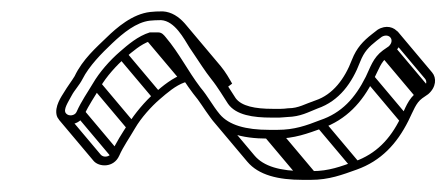

<svg xmlns="http://www.w3.org/2000/svg" viewBox="-20 -402 766 329"><path d="M111.1 -210.1C108.2 -203.7 97.7 -202.2 93.1 -207.7C87.6 -214 97 -227.3 102.9 -238.5C107.5 -247.3 115.8 -255.7 121.3 -266.4C132.7 -289 154.3 -310.8 172.5 -328C191 -345.5 213.6 -364 236.9 -366.6C241.9 -367.1 248.7 -367.5 256 -367.5C279.6 -366.1 295.2 -335.7 304.8 -320.4L313 -308.2C320.1 -297.7 332.1 -278.9 341.8 -266.8C347.8 -259.4 353.2 -251.3 357.8 -244.3L370.7 -224.2C384.4 -204.6 414.2 -200.5 444.8 -200.5H458.8C462.8 -200.5 468.6 -201.4 472.4 -201.5C495.4 -202.2 507.7 -209.7 524.1 -216.1C561.4 -229 583.4 -259.9 597.2 -296.3C603.9 -313.4 611.8 -321.5 625.6 -332.4L634.3 -339C647.1 -346.1 657.4 -333.2 646.1 -322.6L636.3 -315.8C618.9 -303 614.5 -286 606.8 -270.5C588.4 -233.7 565.4 -208.5 528.5 -196.1C504.7 -186.8 484.3 -179.5 455.4 -179.5H441.4C400.9 -179.5 372.3 -187.6 356.6 -206.2C343.9 -221.5 336.8 -236.3 323.4 -252.2C301.8 -280.6 287.6 -310.2 263.9 -338.3C260.8 -342 257.4 -346.5 250.9 -346.5L236.7 -346.5C216.2 -340.2 198.9 -325.1 185.3 -313.3C168.4 -298.7 150.6 -278.7 139.1 -258.9C130.4 -244.1 119.6 -229.2 111.1 -210.1ZM461.1 -215.5H447.1C417.3 -215.5 393.9 -220 383.8 -233.8L371 -253.7C366.1 -261.4 360.9 -269 354.3 -277.2C345.1 -288.6 333.5 -306.9 326.1 -317.8L318.1 -329.6C307.6 -348.5 289.5 -380.7 259 -382.5L258.8 -382.5H258.6C250.4 -382.5 243.3 -382.2 237.5 -381.5C206.8 -378.1 179.8 -354.4 162.9 -338C145.4 -321 121.7 -300.6 107.9 -271.5C103.1 -263.5 95.2 -253.2 89.8 -244C85.9 -237.6 72.6 -219.3 77.4 -203.4C82.1 -188 113.6 -180.6 124.8 -205.9C132 -222.1 141.7 -235.3 152 -253.1C162.1 -270.5 179.6 -290.1 194.3 -302.7C207.3 -313.9 221.3 -326 236.8 -331.5L248.2 -331.5C248.6 -331.2 250.7 -328.9 251.4 -327.9C274.1 -301 288 -272 310.9 -241.8C322.6 -227.9 329.3 -215.7 340.2 -201.1C358.2 -174.4 393.6 -164.5 439.1 -164.5H453.1C484.6 -164.5 507.3 -173.4 531.5 -182C573.7 -197.1 600.6 -226.5 620.1 -265.5C629.2 -283.6 633 -296.1 643.9 -304.2L653.9 -311.1C683.5 -333.7 655.9 -369 627 -351L617.5 -343.6C602.4 -331.8 591.1 -320.1 583.1 -299.7C570.7 -267 550.5 -240 520.7 -230C502.8 -224 491.4 -216.5 474.3 -216.5H473.8C469.3 -215.9 464.8 -215.5 461.1 -215.5ZM111.8 -202.7 171.3 -132 183.6 -142.6 124.1 -213.3ZM139.4 -250.7 198.9 -180 211.2 -190.6 151.7 -261.3ZM183.6 -302.7 243.2 -232 255.4 -242.6 195.9 -313.3ZM230.5 -333.7 290.1 -263 302.3 -273.6 242.8 -344.3ZM243.6 -333.7 273 -298.7 285.3 -309.3 255.8 -344.3ZM434.1 -166.7 493.6 -96 505.9 -106.6 446.4 -177.3ZM448.1 -166.7 507.6 -96 519.9 -106.6 460.4 -177.3ZM523.8 -183.7 583.3 -113 595.6 -123.6 536.1 -194.3ZM607.3 -262.7 666.8 -192 679.1 -202.6 619.6 -273.3ZM634 -304.7 693.5 -234 705.8 -244.6 646.3 -315.3ZM644.1 -311.7 703.6 -241 715.9 -251.6 656.4 -322.3ZM304.1 -327.7 311.5 -325 305.3 -319.7 364.8 -249 377.8 -258.7C373.1 -267 366.7 -278.5 358.1 -288.8L298.6 -359.5L286.3 -348.9ZM648.7 -338 708.2 -267.2C711.7 -263.1 711.3 -257.2 705.6 -251.9L695.8 -245.1C678.4 -232.3 674.3 -215.2 666.3 -199.8C648.4 -163.3 624.4 -138.4 587.8 -125.3C564.2 -116.8 543.4 -108.8 515 -108.8H500.9C460.4 -108.8 431.8 -116.9 416.1 -135.5L356.6 -206.2L344.3 -195.6L403.8 -124.9C423.1 -102 456.5 -93.8 498.6 -93.8H512.6C544.1 -93.8 566.8 -102.7 591 -111.3C633.2 -126.3 660.1 -155.8 679.7 -194.8C688.7 -212.9 692.5 -225.4 703.4 -233.5L713.8 -240.7C727.5 -252.5 728.4 -268.5 720.5 -277.8L661 -348.6ZM303.4 -275.8 296.2 -275.8C275.7 -269.2 258.5 -254.4 244.8 -242.6C228 -228.1 211.5 -207.8 198.9 -188.7C189.8 -174.5 178.9 -158.2 170.6 -139.4C167.8 -133 157.2 -131.5 152.6 -137L93.1 -207.7L80.8 -197.1L140.3 -126.4C149.5 -115.5 174.9 -114.1 184.3 -135.2C191.5 -151.4 201.2 -164.6 211.5 -182.4C221.6 -199.8 239.1 -219.4 253.8 -232C266.8 -243.2 280.8 -255.3 296.3 -260.8L301 -260.8Z"/></svg>

Font: CiSf OpenHand
Style: GlsObl
Weight: 400
Foundry: Cannot Into Space Fonts
Version: Version 0.7892